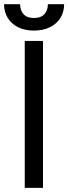

<svg xmlns="http://www.w3.org/2000/svg" viewBox="-41 -904 329 924"><path d="M166 0H78.1V-707H166ZM122.1 -756.8Q78.6 -756.8 46.1 -772.9Q13.7 -789.1 -3.9 -817.9Q-21.5 -846.7 -21.5 -883.8H55.7Q55.7 -855 72 -836.2Q88.4 -817.4 122.1 -817.4Q156.2 -817.4 172.9 -836.2Q189.5 -855 189.5 -883.8H267.6Q267.6 -846.7 249.8 -817.9Q231.9 -789.1 199 -772.9Q166 -756.8 122.1 -756.8Z"/></svg>

Font: Pretendard
Style: Regular
Weight: 400
Designer: Base glyphs from Inter by Rasmus Andersson; Hangeul glyphs from Noto Sans CJK(Source Han Sans) by Jang Soo-young and Kan
Foundry: Kil Hyung-jin
Version: Version 1.309